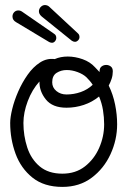

<svg xmlns="http://www.w3.org/2000/svg" viewBox="-20 -714 514 754"><path d="M273 -550Q270 -550 267 -551.5Q264 -553 262 -554L144 -649Q131 -660 133 -673Q135 -683 142.5 -689Q150 -695 159 -694Q168 -693 174 -687L286 -583Q293 -577 292 -566Q291 -559 285 -554Q279 -549 273 -550ZM184 -546Q181 -546 178 -547Q175 -548 173 -549L43 -627Q29 -635 29 -649Q29 -659 35.5 -666Q42 -673 52 -673Q60 -673 67 -668L193 -581Q201 -576 201 -565Q201 -558 196 -552Q191 -546 184 -546ZM225 20Q153 20 107.5 -16.5Q62 -53 41 -110.5Q20 -168 20 -231Q20 -253 28 -286Q36 -319 51.5 -354.5Q67 -390 88.5 -420.5Q110 -451 137 -468.5Q164 -486 195 -482Q218 -492 246 -492Q275 -492 304.5 -481.5Q334 -471 353 -450L371 -431V-434Q371 -447 379 -453Q387 -459 397 -459Q407 -459 415 -453Q423 -447 423 -434Q423 -419 418.5 -405Q414 -391 407 -378Q424 -343 432 -303.5Q440 -264 440 -226Q440 -165 414 -108.5Q388 -52 340 -16Q292 20 225 20ZM241 -343Q270 -343 297 -352.5Q324 -362 344 -381Q339 -389 332.5 -396.5Q326 -404 319 -411Q306 -423 284.5 -431Q263 -439 242 -439Q220 -439 202.5 -428Q185 -417 185 -391Q185 -370 201.5 -356.5Q218 -343 241 -343ZM225 -32Q277 -32 313.5 -60.5Q350 -89 369.5 -133.5Q389 -178 389 -226Q389 -253 384.5 -281Q380 -309 369 -335Q342 -313 309 -302Q276 -291 241 -291Q186 -291 160 -323.5Q134 -356 135 -394Q106 -362 89 -317Q72 -272 72 -231Q72 -181 87 -135Q102 -89 136 -60.5Q170 -32 225 -32Z"/></svg>

Font: Twinkle Star
Style: Regular
Weight: 400
Designer: Robert E. Leuschke
Foundry: Robert E. Leuschke
Version: Version 2.010; ttfautohint (v1.8.3)